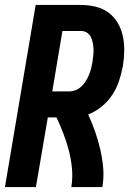

<svg xmlns="http://www.w3.org/2000/svg" viewBox="-20 -755 540 775"><path d="M0 0 124 -735H307Q337 -735 366 -728Q395 -721 418 -704Q441 -687 455.5 -662Q470 -637 476 -608.5Q482 -580 481.5 -549Q481 -518 476 -488Q470 -458 460.5 -428.5Q451 -399 433.5 -372.5Q416 -346 390.5 -325Q365 -304 336 -293Q351 -260 363.5 -225Q376 -190 384.5 -153Q393 -116 396.5 -77.5Q400 -39 393 0H268Q274 -38 270.5 -75Q267 -112 258 -147Q249 -182 236 -215.5Q223 -249 208 -281H173L125 0ZM259 -386Q272 -386 285 -391Q298 -396 308.5 -406Q319 -416 326.5 -428Q334 -440 339 -452.5Q344 -465 347.5 -478Q351 -491 353 -504Q355 -517 356.5 -530.5Q358 -544 357.5 -557Q357 -570 354.5 -582.5Q352 -595 346.5 -606Q341 -617 330.5 -623.5Q320 -630 307 -630H232L191 -386Z"/></svg>

Font: iosevka_custom_sans_ss08 XBd
Style: Italic
Weight: 800
Italic angle: -10°
Designer: Belleve Invis
Foundry: Belleve Invis
Version: Version 10.3.0; ttfautohint (v1.8.3)